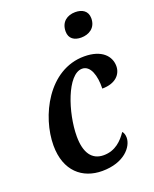

<svg xmlns="http://www.w3.org/2000/svg" viewBox="-144 -845 750 937"><g transform="rotate(-20 231.0 -377.0)"><path d="M349 -637C388 -637 427 -658 427 -709C427 -748 398 -764 363 -764C322 -764 287 -741 287 -691C287 -653 314 -637 349 -637ZM223 10C338 10 390 -56 390 -103C390 -118 385 -130 379 -136C354 -99 317 -60 256 -60C195 -60 163 -106 163 -191C163 -313 223 -493 300 -493C343 -493 362 -436 360 -368C431 -368 462 -407 462 -448C462 -500 421 -546 330 -546C143 -546 41 -338 41 -188C41 -55 121 10 223 10Z"/></g></svg>

Font: Noto Serif Condensed SemiBold
Style: Italic
Weight: 600
Width: 3
Italic angle: -12°
Designer: Monotype Design Team
Foundry: Monotype Imaging Inc.
Version: Version 2.014